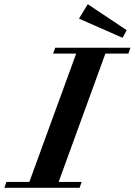

<svg xmlns="http://www.w3.org/2000/svg" viewBox="-77 -889 637 909"><path d="M503.4 -710 296.9 -800.8 338.4 -869.1 522.9 -746.1ZM-56.6 0 -46.4 -27.8H62L283.7 -635.3H174.3L184.6 -663.1H540.5L530.8 -635.3H421.9L200.7 -27.8H309.6L299.8 0Z"/></svg>

Font: Elstob 14pt
Style: Bold Italic
Weight: 700
Italic angle: -20°
Designer: Peter S. Baker
Version: Version 1.015